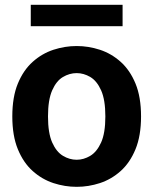

<svg xmlns="http://www.w3.org/2000/svg" viewBox="-20 -748 623 780"><path d="M291.5 11Q243.5 11 197 -4.2Q150.5 -19.5 112.8 -53.2Q75 -87 52.5 -141.8Q30 -196.5 30 -275Q30 -354 52.5 -408.5Q75 -463 112.8 -496.8Q150.5 -530.5 197 -545.8Q243.5 -561 291.5 -561Q339.5 -561 386 -545.8Q432.5 -530.5 470.2 -496.8Q508 -463 530.5 -408.5Q553 -354 553 -275Q553 -196.5 530.5 -141.8Q508 -87 470.2 -53.2Q432.5 -19.5 386 -4.2Q339.5 11 291.5 11ZM291.5 -99Q320 -99 346.8 -115Q373.5 -131 390.8 -169.2Q408 -207.5 408 -275Q408 -342.5 390.8 -381Q373.5 -419.5 346.8 -435.2Q320 -451 291.5 -451Q262.5 -451 235.8 -435.2Q209 -419.5 192 -381Q175 -342.5 175 -275Q175 -207.5 192 -169.2Q209 -131 235.8 -115Q262.5 -99 291.5 -99ZM105 -728.5H478V-641.5H105Z"/></svg>

Font: Junction
Style: Bold
Weight: 700
Designer: Caroline Hadilaksono
Foundry: Caroline Hadilaksono, Tyler Finck, The League of Moveable Type
Version: Version 2.000; ttfautohint (v1.8.3)